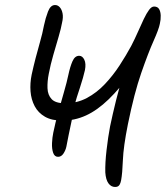

<svg xmlns="http://www.w3.org/2000/svg" viewBox="-20 -732 660 764"><path d="M438 12Q422 12 411.5 -2.5Q401 -17 399 -46Q398 -83 404 -135Q410 -187 418 -229Q428 -277 441.5 -331.5Q455 -386 471 -436.5Q487 -487 502 -522L506 -447Q457 -380 412 -336.5Q367 -293 322 -272.5Q277 -252 228 -252Q186 -252 159 -267.5Q132 -283 118 -309.5Q104 -336 101.5 -368.5Q99 -401 106 -435Q113 -467 121.5 -500Q130 -533 139.5 -566Q149 -599 155 -631Q161 -660 171 -686Q181 -712 199 -712Q210 -712 218 -703Q226 -694 229 -678.5Q232 -663 227 -642Q223 -619 213 -585Q203 -551 192 -513Q181 -475 174 -438Q168 -408 169 -381Q170 -354 185.5 -337.5Q201 -321 239 -321Q286 -321 325.5 -342Q365 -363 397.5 -397.5Q430 -432 456 -472Q482 -512 502 -549Q517 -578 529 -605.5Q541 -633 552 -656Q563 -679 573 -692.5Q583 -706 593 -706Q607 -706 613 -696Q619 -686 619.5 -670Q620 -654 616 -637Q612 -616 591 -569Q570 -522 542 -441.5Q514 -361 489 -238Q471 -148 469 -95Q467 -42 462 -15Q460 -5 457 1Q454 7 449.5 9.5Q445 12 438 12ZM211 -108Q197 -108 191.5 -124Q186 -140 187 -162.5Q188 -185 192 -204Q200 -243 211.5 -284.5Q223 -326 234.5 -365.5Q246 -405 252 -434Q259 -467 268.5 -488.5Q278 -510 295 -510Q308 -510 315.5 -494.5Q323 -479 318 -453Q315 -440 310 -422Q305 -404 298.5 -384.5Q292 -365 286 -346Q280 -327 277 -312Q274 -293 267 -260.5Q260 -228 253.5 -196.5Q247 -165 244 -148Q241 -134 232.5 -121Q224 -108 211 -108Z"/></svg>

Font: Shantell Sans Light
Style: Italic
Weight: 300
Italic angle: -11°
Designer: Stephen Nixon, Anya Danilova, Shantell Martin
Foundry: Arrow Type
Version: Version 1.008;[ac192a2d6]